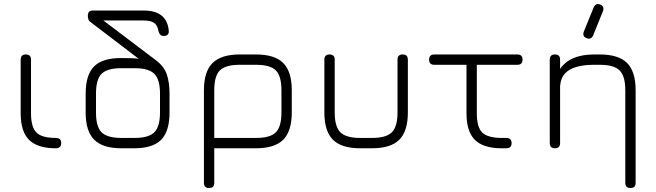

<svg xmlns="http://www.w3.org/2000/svg" viewBox="-20 -746 3302 966"><path d="M261 0Q169 0 126.5 -42Q84 -84 84 -176V-446Q84 -472 110 -472Q136 -472 136 -446V-176Q136 -106 163.5 -79Q191 -52 261 -52Q288 -52 288 -26Q288 0 261 0Z M591 0Q497 0 454 -43Q411 -86 411 -179V-275Q411 -369 453 -411.5Q495 -454 589 -454Q662 -454 678 -450L433 -637Q422 -645 422 -666Q422 -693 445 -693H703Q819 -693 829 -593Q832 -565 803 -565Q783 -565 777 -591Q772 -620 754.5 -631.5Q737 -643 700 -643H500L763 -444Q806 -412 819.5 -371Q833 -330 833 -275V-180Q833 -86 791 -43Q749 0 656 0ZM591 -52H657Q728 -52 756.5 -80.5Q785 -109 785 -180V-275Q785 -346 756.5 -374.5Q728 -403 657 -403H591Q520 -403 491.5 -375Q463 -347 463 -275V-179Q463 -108 491.5 -80Q520 -52 591 -52Z M1006 174V-292Q1006 -386 1049.5 -429Q1093 -472 1186 -472H1268Q1362 -472 1405 -429Q1448 -386 1448 -292V-180Q1448 -86 1405 -43Q1362 0 1268 0H1058V174Q1058 200 1032 200Q1006 200 1006 174ZM1058 -52H1268Q1340 -52 1368 -80.5Q1396 -109 1396 -180V-292Q1396 -363 1368 -391.5Q1340 -420 1268 -420H1186Q1115 -420 1086.5 -392Q1058 -364 1058 -292Z M1612 -180V-446Q1612 -472 1638 -472Q1664 -472 1664 -446V-180Q1664 -109 1692.5 -80.5Q1721 -52 1792 -52H1852Q1923 -52 1951.5 -80.5Q1980 -109 1980 -180V-446Q1980 -472 2006 -472Q2032 -472 2032 -446V-180Q2032 -86 1989 -43Q1946 0 1852 0H1792Q1698 0 1655 -43Q1612 -86 1612 -180Z M2527 0H2500Q2410 -1 2368.5 -43Q2327 -85 2327 -176V-420H2165Q2139 -420 2139 -446Q2139 -472 2165 -472H2583Q2609 -472 2609 -446Q2609 -420 2583 -420H2379V-176Q2379 -107 2405.5 -80Q2432 -53 2501 -52H2527Q2554 -52 2554 -26Q2554 0 2527 0Z M2932 -554Q2909 -562 2917 -586L2967 -709Q2978 -732 3000 -723Q3022 -714 3014 -691L2964 -567Q2953 -545 2932 -554ZM2798 -26Q2798 0 2772 0Q2746 0 2746 -26V-446Q2746 -472 2772 -472Q2798 -472 2798 -446V-399Q2847 -472 2970 -472H2998Q3092 -472 3135 -429Q3178 -386 3178 -292V174Q3178 200 3152 200Q3126 200 3126 174V-292Q3126 -363 3097.5 -391.5Q3069 -420 2998 -420H2970Q2808 -420 2799 -320Q2799 -315 2798 -313Z"/></svg>

Font: Jura
Style: Regular
Weight: 400
Designer: Daniel Johnson, Alexei Vanyashin
Foundry: Daniel Johnson
Version: Version 5.103